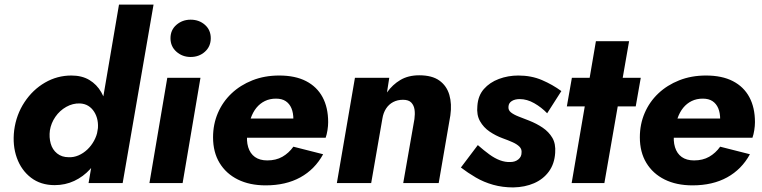

<svg xmlns="http://www.w3.org/2000/svg" viewBox="-20 -800 3328 839"><path d="M500 -780 367 0H516L651 -780ZM42 -231Q34 -165 53.5 -110.5Q73 -56 115.5 -23.5Q158 9 219 9Q265 9 304.5 -9.5Q344 -28 374 -61Q404 -94 423.5 -137.5Q443 -181 449 -230Q455 -277 448.5 -320Q442 -363 422.5 -397Q403 -431 370.5 -450.5Q338 -470 292 -470Q230 -470 176.5 -439Q123 -408 87 -353.5Q51 -299 42 -231ZM198 -230Q203 -262 222 -289.5Q241 -317 269.5 -333Q298 -349 329 -348Q350 -347 365.5 -337.5Q381 -328 391.5 -311.5Q402 -295 406 -274.5Q410 -254 407 -231Q403 -207 391 -185Q379 -163 361.5 -146.5Q344 -130 323 -121Q302 -112 280 -113Q250 -113 229.5 -129.5Q209 -146 201.5 -173Q194 -200 198 -230Z M725 -633Q725 -597 751 -574Q777 -551 813 -551Q850 -551 875.5 -574Q901 -597 901 -633Q901 -669 875.5 -691.5Q850 -714 813 -714Q777 -714 751 -691.5Q725 -669 725 -633ZM711 -460 633 0H778L856 -460Z M1141 10Q1229 10 1292.5 -25Q1356 -60 1392 -126L1262 -159Q1242 -131 1214 -115Q1186 -99 1148 -99Q1115 -99 1094 -114Q1073 -129 1064.5 -157Q1056 -185 1061 -221Q1066 -255 1075.5 -282.5Q1085 -310 1100.5 -329Q1116 -348 1137.5 -358.5Q1159 -369 1186 -369Q1212 -369 1228.5 -358Q1245 -347 1253.5 -327Q1262 -307 1262 -278Q1262 -269 1258 -257.5Q1254 -246 1248 -236L1283 -282H987V-198H1403Q1408 -212 1411 -231Q1414 -250 1414 -266Q1414 -330 1389.5 -375.5Q1365 -421 1317.5 -445.5Q1270 -470 1200 -470Q1136 -470 1083 -449Q1030 -428 991.5 -391.5Q953 -355 932 -306Q911 -257 911 -200Q911 -135 939.5 -88Q968 -41 1019.5 -15.5Q1071 10 1141 10Z M1791 -280 1742 0H1897L1948 -296Q1955 -346 1943.5 -385.5Q1932 -425 1900 -448Q1868 -471 1812 -471Q1764 -471 1729.5 -450.5Q1695 -430 1671 -396L1681 -460H1531L1452 0H1602L1651 -282Q1655 -307 1667 -325.5Q1679 -344 1698 -354Q1717 -364 1741 -364Q1766 -364 1777.5 -351.5Q1789 -339 1791.5 -320.5Q1794 -302 1791 -280Z M2068 -166 1994 -68Q2024 -45 2059 -24.5Q2094 -4 2135 7.5Q2176 19 2223 19Q2274 18 2314 0.5Q2354 -17 2378.5 -50.5Q2403 -84 2406 -132Q2409 -172 2393.5 -198Q2378 -224 2351.5 -242Q2325 -260 2292 -273Q2269 -282 2247 -290.5Q2225 -299 2212.5 -309Q2200 -319 2202 -335Q2203 -350 2216.5 -358.5Q2230 -367 2251 -367Q2283 -367 2314.5 -349Q2346 -331 2371 -305L2433 -402Q2395 -430 2348.5 -450Q2302 -470 2245 -470Q2200 -470 2160 -455Q2120 -440 2094.5 -411Q2069 -382 2066 -337Q2062 -298 2077.5 -270.5Q2093 -243 2119.5 -225Q2146 -207 2176 -196Q2201 -187 2220 -178.5Q2239 -170 2250 -159Q2261 -148 2259 -132Q2259 -115 2245 -103.5Q2231 -92 2210 -92Q2188 -91 2165 -99.5Q2142 -108 2118 -125.5Q2094 -143 2068 -166Z M2479 -460 2457 -335H2758L2780 -460ZM2584 -620 2478 0H2621L2729 -620Z M3006 10Q3094 10 3157.5 -25Q3221 -60 3257 -126L3127 -159Q3107 -131 3079 -115Q3051 -99 3013 -99Q2980 -99 2959 -114Q2938 -129 2929.5 -157Q2921 -185 2926 -221Q2931 -255 2940.5 -282.5Q2950 -310 2965.5 -329Q2981 -348 3002.5 -358.5Q3024 -369 3051 -369Q3077 -369 3093.5 -358Q3110 -347 3118.5 -327Q3127 -307 3127 -278Q3127 -269 3123 -257.5Q3119 -246 3113 -236L3148 -282H2852V-198H3268Q3273 -212 3276 -231Q3279 -250 3279 -266Q3279 -330 3254.5 -375.5Q3230 -421 3182.5 -445.5Q3135 -470 3065 -470Q3001 -470 2948 -449Q2895 -428 2856.5 -391.5Q2818 -355 2797 -306Q2776 -257 2776 -200Q2776 -135 2804.5 -88Q2833 -41 2884.5 -15.5Q2936 10 3006 10Z"/></svg>

Font: Jost
Style: Bold Italic
Weight: 700
Italic angle: -5°
Version: Version 3.710